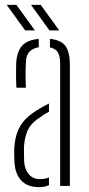

<svg xmlns="http://www.w3.org/2000/svg" viewBox="-20 -765 366 790"><path d="M39.5 -97Q39 -112 38.5 -123.8Q38 -135.5 38.5 -151Q40 -184 48.2 -212Q56.5 -240 76 -264.5Q95.5 -289 131.5 -311Q142 -318 155 -325.2Q168 -332.5 181.5 -339V-305Q171 -300 159.5 -292.5Q148 -285 134.5 -275Q101.5 -252 90 -218.8Q78.5 -185.5 78.5 -150Q78.5 -136 78.8 -122.5Q79 -109 79.5 -99Q82 -67 99 -47.5Q116 -28 144.5 -28Q166 -28 181.5 -35V-3Q164 5 140.5 5Q93.5 5 68 -21.8Q42.5 -48.5 39.5 -97ZM47.5 -404Q46 -433.5 46 -457.2Q46 -481 46.5 -502Q48.5 -550 69.5 -575.2Q90.5 -600.5 139.5 -605V-570.5Q116.5 -567 102 -553Q87.5 -539 86.5 -509Q85.5 -489 85.2 -469.8Q85 -450.5 85.5 -433.8Q86 -417 86.5 -404ZM227.5 0V-504Q227.5 -533.5 218.2 -549.2Q209 -565 185.5 -570V-605Q232 -600.5 249.8 -575Q267.5 -549.5 267.5 -499V0ZM83.5 -640 7.5 -745H47.5L123.5 -640ZM183.5 -640 107.5 -745H147.5L223.5 -640Z"/></svg>

Font: Big Shoulders Stencil Text Thin
Style: Regular
Weight: 100
Designer: Patric King
Foundry: XO Type Co
Version: Version 2.001